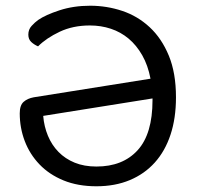

<svg xmlns="http://www.w3.org/2000/svg" viewBox="-20 -636 690 671"><path d="M98 -296 506 -361Q497 -408 477 -443Q457 -478 429.5 -501Q402 -524 367.5 -535.5Q333 -547 294 -547Q235 -547 188.5 -525Q142 -503 113 -474Q99 -480 89 -489.5Q79 -499 79 -515Q79 -533 90.5 -545.5Q102 -558 113 -566Q139 -584 188 -600Q237 -616 295 -616Q353 -616 407 -598Q461 -580 503 -541Q545 -502 570 -441.5Q595 -381 595 -296Q595 -223 576 -165.5Q557 -108 521 -68Q485 -28 433.5 -6.5Q382 15 317 15Q252 15 202 -5.5Q152 -26 118 -61.5Q84 -97 66.5 -143Q49 -189 49 -240Q49 -268 62.5 -280Q76 -292 98 -296ZM513 -286V-292L131 -231Q134 -194 147.5 -161.5Q161 -129 184.5 -105Q208 -81 241 -67.5Q274 -54 317 -54Q409 -54 461 -111Q513 -168 513 -286Z"/></svg>

Font: Baloo 2 Latin
Style: Regular
Weight: 400
Designer: Sarang Kulkarni and Ek Type
Foundry: Ek Type
Version: Version 1.001